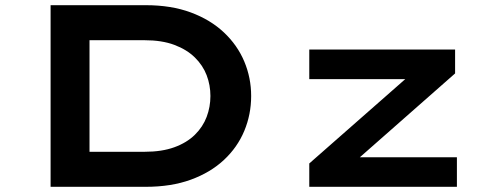

<svg xmlns="http://www.w3.org/2000/svg" viewBox="-20 -720 1886 740"><path d="M175 0V-700H542Q640 -700 715.5 -672Q791 -644 843 -595Q895 -546 921.5 -483Q948 -420 948 -350Q948 -279 921.5 -215.5Q895 -152 843 -103.5Q791 -55 715.5 -27.5Q640 0 542 0ZM325 -109 309 -135H537Q604 -135 652 -152.5Q700 -170 731 -200.5Q762 -231 776.5 -269.5Q791 -308 791 -350Q791 -392 776.5 -430Q762 -468 731 -498.5Q700 -529 652 -547Q604 -565 537 -565H306L325 -589ZM1172 0V-90L1584 -452L1601 -415H1172V-529H1734V-437L1333 -84L1313 -114H1741V0Z"/></svg>

Font: Lexend Zetta SemiBold
Style: Regular
Weight: 600
Designer: Bonnie Shaver-Troup, Thomas Jockin
Foundry: Lexend
Version: Version 1.007